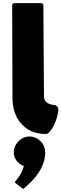

<svg xmlns="http://www.w3.org/2000/svg" viewBox="-20 -852 394 1231"><path d="M292 -1 299 -8C329 -37 368 -145 349 -167L347 -169H346L341 -174C337 -178 334 -178 334 -178C326 -179 297 -180 275 -198C268 -207 262 -218 262 -236L258 -822L248 -832H68L58 -822L60 -227C60 -153 81 -94 121 -54L128 -47C163 -12 213 7 275 7C281 7 288 3 292 -1ZM103 50 96 57C79 74 68 99 68 125C68 148 77 170 92 185L99 192C109 202 119 207 133 213C120 264 86 302 78 311L74 315L85 326L128 359L131 357C144 346 158 335 171 322L178 315C227 266 270 201 270 125C270 99 260 74 243 57L236 50C219 33 194 23 168 23C143 23 120 33 103 50Z"/></svg>

Font: Hussar Woodtype
Style: Ultra
Weight: 900
Foundry: Cannot Into Space Fonts
Version: Version 1.07